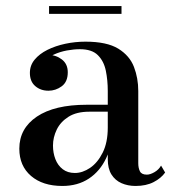

<svg xmlns="http://www.w3.org/2000/svg" viewBox="-20 -606 579 636"><path d="M429 10Q403.5 10 382.5 0.8Q361.5 -8.5 349.2 -28Q337 -47.5 337 -78.5V-304.5Q337 -340.5 330.5 -372Q324 -403.5 304.2 -423.2Q284.5 -443 244.5 -443Q224.5 -443 201.5 -438.8Q178.5 -434.5 158.2 -425.2Q138 -416 125 -401Q112 -386 112 -364.5H80Q80 -391.5 98.8 -407.8Q117.5 -424 140.5 -424Q165.5 -424 185 -409Q204.5 -394 204.5 -366.5Q204.5 -335 184.5 -320.2Q164.5 -305.5 140.5 -305.5Q114.5 -305.5 96.8 -320.8Q79 -336 79 -364.5Q79 -389.5 94.8 -408.5Q110.5 -427.5 137 -440.8Q163.5 -454 196.2 -461Q229 -468 263 -468Q334 -468 371.8 -444.8Q409.5 -421.5 423.8 -384.2Q438 -347 438 -304.5V-65.5Q438 -49.5 443.5 -38.5Q449 -27.5 466.5 -27.5Q477.5 -27.5 491.8 -35.8Q506 -44 513.5 -57.5L527 -34.5Q513.5 -15.5 488.8 -2.8Q464 10 429 10ZM186.5 10Q121.5 10 82.8 -23.2Q44 -56.5 44 -113.5Q44 -180.5 102.2 -219.8Q160.5 -259 267 -259H383.5V-236H275.5Q233.5 -236 207 -219.2Q180.5 -202.5 168 -176.8Q155.5 -151 155.5 -124Q155.5 -99.5 163.5 -78.8Q171.5 -58 187.8 -45.5Q204 -33 228 -33Q253.5 -33 278.5 -50Q303.5 -67 320.2 -100.5Q337 -134 337 -183.5H352.5Q352.5 -126.5 332 -82.8Q311.5 -39 274.5 -14.5Q237.5 10 186.5 10ZM142.5 -560V-586H382.5V-560Z"/></svg>

Font: Bodoni Moda SC 9pt Medium
Style: Regular
Weight: 500
Designer: Owen Earl
Foundry: indestructible type
Version: Version 2.005